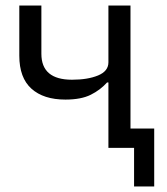

<svg xmlns="http://www.w3.org/2000/svg" viewBox="-20 -536 605 696"><path d="M466 0H373V-237H368Q344 -210 309 -192.5Q274 -175 217 -175Q138 -175 94 -214.5Q50 -254 50 -334V-516H130V-341Q130 -247 241 -247Q298 -247 335.5 -262.5Q373 -278 373 -310V-516H453V-70H539V140H466Z"/></svg>

Font: Aneliza
Style: Regular
Weight: 400
Designer: Mike Abbink, Paul van der Laan, Pieter van Rosmalen
Foundry: Bold Monday
Version: Version 3.001;September 8, 2019;FontCreator 11.5.0.2425 64-b